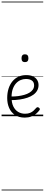

<svg xmlns="http://www.w3.org/2000/svg" viewBox="-20 -1468 566 2426"><path d="M293 18Q219 18 169.5 -15Q120 -48 95.5 -104Q71 -160 71 -229Q71 -294 88 -347.5Q105 -401 136.5 -439.5Q168 -478 212 -498.5Q256 -519 311 -519Q365 -519 399 -502Q433 -485 450 -456.5Q467 -428 467 -393Q467 -355 450 -324.5Q433 -294 402 -271.5Q371 -249 328 -234Q285 -219 232 -211Q179 -203 120 -203V-249Q165 -248 207.5 -253.5Q250 -259 287 -269.5Q324 -280 352 -297Q380 -314 395.5 -337Q411 -360 411 -390Q411 -430 383.5 -450Q356 -470 307 -470Q272 -470 239.5 -456Q207 -442 181.5 -413.5Q156 -385 141 -342Q126 -299 126 -240Q126 -168 149 -122Q172 -76 210.5 -53.5Q249 -31 296 -31Q335 -31 360.5 -42Q386 -53 404.5 -70Q423 -87 439 -106Q448 -114 455.5 -113.5Q463 -113 472 -107Q480 -101 483 -93Q486 -85 479 -77Q463 -53 436.5 -31Q410 -9 374 4.5Q338 18 293 18ZM295 -683Q273 -683 262.5 -695Q252 -707 252 -732Q252 -757 262.5 -769.5Q273 -782 295 -782Q317 -782 328 -769.5Q339 -757 339 -732Q339 -707 328 -695Q317 -683 295 -683ZM0 928H526V938H0ZM0 -20H526V0H0ZM0 -505H526V-500H0ZM0 -1448H526V-1438H0Z"/></svg>

Font: Playwrite ID Guides
Style: Regular
Weight: 400
Designer: Veronika Burian, José Scaglione
Foundry: TypeTogether
Version: Version 1.003